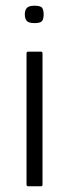

<svg xmlns="http://www.w3.org/2000/svg" viewBox="-20 -653 239 673"><path d="M133 -603Q133 -587 127.5 -579.5Q122 -572 101 -572Q81 -572 74 -579.5Q67 -587 67 -603Q67 -617 74 -625Q81 -633 101 -633Q123 -633 128 -625Q133 -617 133 -603ZM129 -6Q129 0 124 0H79Q73 0 73 -6V-466Q73 -472 79 -472H124Q129 -472 129 -466Z"/></svg>

Font: Glory Light
Style: Regular
Weight: 300
Version: Version 1.011